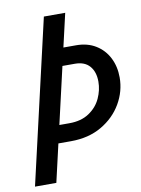

<svg xmlns="http://www.w3.org/2000/svg" viewBox="-82 -777 613 833"><g transform="rotate(-10 224.0 -360.0)"><path d="M112 -167 130 -245H199Q251 -245 286 -268.5Q321 -292 337.5 -328Q354 -364 354 -401Q354 -444 332 -469.5Q310 -495 267 -495H188L205 -573H286Q336 -573 372.5 -550.5Q409 -528 428.5 -489.5Q448 -451 448 -403Q448 -342 416.5 -288Q385 -234 327.5 -200.5Q270 -167 192 -167ZM4 0 170 -720H264L98 0Z"/></g></svg>

Font: Instrument Sans Condensed Medium
Style: Italic
Weight: 500
Width: 3
Italic angle: -13°
Designer: Rodrigo Fuenzalida
Foundry: fragTYPE
Version: Version 1.000;gftools[0.9.28]